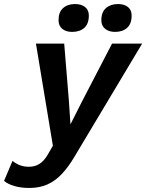

<svg xmlns="http://www.w3.org/2000/svg" viewBox="-115 -716 724 951"><path d="M30 215Q-11 215 -43.5 205.5Q-76 196 -95 180L-53 81Q-36 95 -16 102.5Q4 110 28 110Q58 110 80 96Q102 82 119 54L147 6L63 -500H203L226 -219L234 -100L292 -215L440 -500H589L254 60Q224 111 191.5 145.5Q159 180 120 197.5Q81 215 30 215ZM455 -558Q425 -558 406 -573Q387 -588 387 -616Q387 -656 410 -676Q433 -696 469 -696Q500 -696 518.5 -681.5Q537 -667 537 -639Q537 -598 514.5 -578Q492 -558 455 -558ZM242 -558Q212 -558 193.5 -573Q175 -588 175 -616Q175 -656 197.5 -676Q220 -696 257 -696Q287 -696 306 -681.5Q325 -667 325 -639Q325 -598 302.5 -578Q280 -558 242 -558Z"/></svg>

Font: Kantumruy Pro SemiBold
Style: Italic
Weight: 600
Italic angle: -13°
Version: Version 1.002